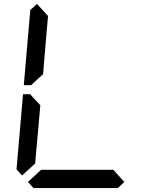

<svg xmlns="http://www.w3.org/2000/svg" viewBox="-20 -956 856 976"><path d="M92 -64 64 -95 97 -477H134L142 -467L185 -421L167 -218L160 -139L159 -125ZM612 -31 579 0H150L122 -31L189 -93H191H326H419H554H556ZM199 -579 138 -523H101L134 -905L168 -936L224 -875L223 -861L216 -782Z"/></svg>

Font: DSEG14 Classic Mini
Style: Italic
Weight: 400
Italic angle: -5°
Designer: Keshikan(Twitter:@keshinomi_88pro)
Version: Version 0.46